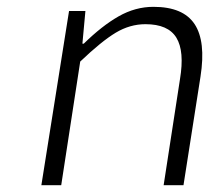

<svg xmlns="http://www.w3.org/2000/svg" viewBox="-20 -542 640 562"><path d="M101.1 0 182.1 -509.8H230L221.2 -414.1H225.1Q278.3 -466.3 327.1 -494.1Q376 -522 429.2 -522Q516.1 -522 549.6 -471.4Q583 -420.9 566.9 -317.9L517.1 0H459L506.8 -310.1Q520.5 -392.1 496.3 -431.6Q472.2 -471.2 405.8 -471.2Q360.4 -471.2 318.8 -446.3Q277.3 -421.4 214.8 -361.8L159.2 0Z"/></svg>

Font: Office Code Pro Light Italic
Style: Regular
Weight: 300
Italic angle: -9°
Designer: Nathan Rutzky & Paul D. Hunt
Foundry: Adobe Systems Incorporated
Version: Version 1.004;PS 001.004;hotconv 1.0.70;makeotf.lib2.5.58329